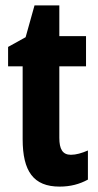

<svg xmlns="http://www.w3.org/2000/svg" viewBox="-20 -682 363 712"><path d="M243 -108C212 -108 200 -129 200 -171V-436H299V-548H200V-662H108L75 -544L10 -508V-436H64V-166C64 -47 104 10 201 10C241 10 275 1 306 -16V-124C283 -114 262 -108 243 -108Z"/></svg>

Font: Noto Sans Oriya ExtCond Bold
Style: Bold
Weight: 700
Width: 2
Designer: Amélie Bonet and Sol Matas
Foundry: Google LLC
Version: Version 2.006